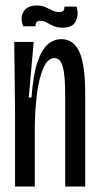

<svg xmlns="http://www.w3.org/2000/svg" viewBox="-20 -681 360 701"><path d="M35 0V-271L32 -528H103L85 -325H95Q101 -407 116.5 -453.5Q132 -500 154.5 -519Q177 -538 204 -538Q249 -538 270 -491Q291 -444 291 -342V0H218V-336Q218 -407 209 -438Q200 -469 179 -469Q154 -469 138 -432Q122 -395 114.5 -334.5Q107 -274 107 -206V0ZM209 -580Q189 -580 175.5 -586Q162 -592 151 -598.5Q140 -605 128 -605Q108 -605 110 -585H65Q52 -616 66 -638.5Q80 -661 113 -661Q132 -661 145.5 -655Q159 -649 171 -643Q183 -637 196 -637Q217 -637 215 -657H260Q268 -626 256.5 -603Q245 -580 209 -580Z"/></svg>

Font: Bricolage Grotesque 96pt Condensed Light
Style: Regular
Weight: 300
Width: 3
Designer: Mathieu Triay
Foundry: Atelier Triay
Version: Version 1.001; ttfautohint (v1.8.4.7-5d5b);gftools[0.9.33.de